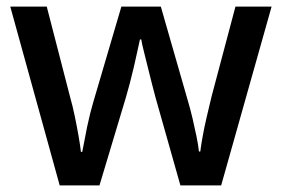

<svg xmlns="http://www.w3.org/2000/svg" viewBox="-20 -560 849 579"><path d="M449 -266Q444 -285 437.5 -310Q431 -335 425 -360Q419 -385 413.5 -406.5Q408 -428 406 -441H402Q399 -428 394.5 -406.5Q390 -385 384 -359.5Q378 -334 371.5 -309Q365 -284 359 -264L280 -1H160L11 -540H121L191 -269Q199 -241 205.5 -209.5Q212 -178 217 -149.5Q222 -121 224 -102H228Q231 -115 234.5 -135Q238 -155 242.5 -176.5Q247 -198 252 -218Q257 -238 261 -251L346 -540H465L548 -251Q554 -231 560.5 -203.5Q567 -176 572.5 -149Q578 -122 580 -103H584Q586 -120 591 -148Q596 -176 603.5 -208Q611 -240 618 -269L690 -540H799L647 -1H524Z"/></svg>

Font: Noto Sans Kawi Medium
Style: Regular
Weight: 500
Designer: Fadhl Haqq
Version: Version 1.000